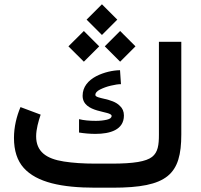

<svg xmlns="http://www.w3.org/2000/svg" viewBox="-20 -872 934 892"><path d="M422.9 -111.8C366.7 -111.8 317.9 -115.2 276.9 -121.6C194.3 -134.3 147.9 -168 147.9 -238.8C147.9 -271.5 158.7 -309.6 168.9 -339.4L75.2 -374.5C57.1 -331.5 44.9 -282.2 44.9 -231.4C44.9 -171.9 60.1 -125.5 90.3 -91.8C150.9 -24.4 266.1 0 422.9 0H503.4C758.3 0 822.3 -61 822.3 -247.6V-677.7H718.3V-246.1C718.3 -198.7 713.9 -164.6 686.5 -143.1C658.7 -121.6 602.1 -111.8 498 -111.8ZM347.2 -256.3C371.1 -252.4 397.9 -250 423.3 -250C492.2 -250 555.7 -269 555.7 -335.4C555.7 -354 549.3 -369.1 536.6 -380.4C501.5 -417 422.9 -412.1 422.9 -431.2C422.9 -440.4 430.2 -448.7 444.8 -456.1C459.5 -463.4 476.1 -469.7 495.1 -474.1C513.7 -478.5 529.3 -481 542 -481L537.6 -545.9C504.9 -545.4 462.9 -536.6 426.3 -517.6C389.6 -498 363.8 -468.3 363.8 -427.2C363.8 -345.2 498.5 -358.4 498.5 -333.5C498.5 -325.2 491.2 -319.3 476.6 -315.9C461.4 -312.5 444.3 -310.5 425.3 -310.5C395 -310.5 369.1 -313 347.2 -318.4ZM382.3 -780.8 453.6 -709.5 524.9 -780.8 453.6 -852.1ZM466.8 -656.7 538.1 -585.4 609.4 -656.7 538.1 -728ZM297.9 -656.7 369.6 -585.4 440.9 -656.7 369.6 -728Z"/></svg>

Font: Vazirmatn Medium
Style: Regular
Weight: 500
Designer: Saber Rastikerdar
Foundry: Saber Rastikerdar
Version: Version 33.003